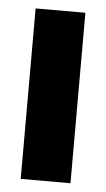

<svg xmlns="http://www.w3.org/2000/svg" viewBox="-43 -530 310 561"><g transform="rotate(5 112.0 -250.0)"><path d="M39 0H185V-500H39Z"/></g></svg>

Font: Advent Pro ExtraBold
Style: Regular
Weight: 800
Designer: VivaRado, Andreas Kalpakidis
Foundry: VivaRado, Andreas Kalpakidis
Version: Version 3.000